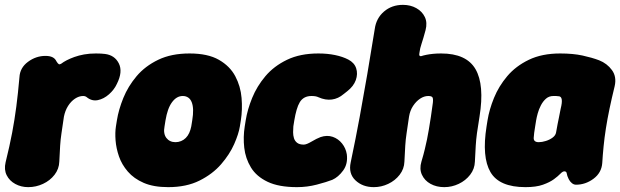

<svg xmlns="http://www.w3.org/2000/svg" viewBox="-36 -745 2551 790"><path d="M80 25Q51 25 27 12Q3 -1 -8.5 -24Q-20 -47 -13 -77Q4 -146 14 -199Q24 -252 31 -305.5Q38 -359 44 -427Q46 -466 79 -490.5Q112 -515 151 -515Q169 -515 180 -509.5Q191 -504 196 -493Q202 -483 206 -481Q210 -479 216 -483Q225 -490 238.5 -497Q252 -504 270 -510.5Q288 -517 310 -521Q332 -525 359 -525Q370 -525 379.5 -524.5Q389 -524 396 -523Q436 -518 453 -484Q470 -450 445 -400Q434 -376 412.5 -357Q391 -338 366.5 -333Q342 -328 321 -345Q319 -347 315 -348.5Q311 -350 306 -350Q289 -350 272.5 -339Q256 -328 244 -309Q232 -290 227 -265Q221 -223 217 -197Q213 -171 211.5 -146Q210 -121 208 -80Q207 -50 188.5 -26Q170 -2 141 11.5Q112 25 80 25Z M951 -225Q946 -194 927.5 -152Q909 -110 874 -69.5Q839 -29 785 -2Q731 25 656 25Q596 25 555.5 7.5Q515 -10 490 -39Q465 -68 453.5 -101.5Q442 -135 439.5 -167.5Q437 -200 441 -225L445 -250Q452 -294 471.5 -342Q491 -390 526 -431.5Q561 -473 615 -499Q669 -525 744 -525Q819 -525 864.5 -499Q910 -473 932 -431.5Q954 -390 958 -342Q962 -294 955 -250ZM755 -250Q759 -274 758.5 -292.5Q758 -311 753 -324Q748 -337 738.5 -343.5Q729 -350 716 -350Q703 -350 692 -343.5Q681 -337 671.5 -324Q662 -311 655.5 -292.5Q649 -274 645 -250L641 -225Q638 -210 640 -198Q642 -186 648.5 -177.5Q655 -169 664.5 -164.5Q674 -160 686 -160Q698 -160 709 -164.5Q720 -169 728.5 -177.5Q737 -186 742.5 -198Q748 -210 751 -225Z M1186 25Q1111 25 1065 3Q1019 -19 996.5 -56Q974 -93 969 -137Q964 -181 971 -225L975 -250Q982 -294 1001.5 -342Q1021 -390 1056 -431.5Q1091 -473 1145 -499Q1199 -525 1274 -525Q1311 -525 1342.5 -518.5Q1374 -512 1397 -500Q1422 -487 1429.5 -464Q1437 -441 1428 -415.5Q1419 -390 1392 -369L1378 -358Q1356 -339 1329.5 -335.5Q1303 -332 1274 -345Q1264 -350 1246 -350Q1229 -350 1217 -343.5Q1205 -337 1197.5 -324.5Q1190 -312 1184.5 -293Q1179 -274 1175 -250L1171 -225Q1170 -214 1170 -201Q1170 -188 1173.5 -176.5Q1177 -165 1186.5 -157.5Q1196 -150 1214 -150Q1225 -150 1246 -162.5Q1267 -175 1283 -181Q1310 -190 1333 -182Q1356 -174 1371.5 -154.5Q1387 -135 1391 -110Q1396 -71 1376 -43.5Q1356 -16 1331 -5Q1308 4 1268 14.5Q1228 25 1186 25Z M1502 25Q1456 25 1426.5 -3Q1397 -31 1407 -77Q1428 -177 1444 -264Q1460 -351 1475 -438.5Q1490 -526 1506 -626Q1512 -670 1544 -697.5Q1576 -725 1622 -725Q1653 -725 1677 -711.5Q1701 -698 1712 -675Q1723 -652 1715 -621Q1705 -584 1698.5 -565Q1692 -546 1690 -529Q1688 -520 1690 -516.5Q1692 -513 1697 -514Q1706 -517 1718.5 -519.5Q1731 -522 1746 -523.5Q1761 -525 1779 -525Q1883 -525 1920.5 -460.5Q1958 -396 1937 -265Q1930 -223 1926.5 -197Q1923 -171 1921.5 -146Q1920 -121 1918 -80Q1917 -50 1898.5 -26Q1880 -2 1851.5 11.5Q1823 25 1792 25Q1760 25 1735.5 11.5Q1711 -2 1700 -26Q1689 -50 1698 -80Q1707 -110 1712 -131.5Q1717 -153 1721 -171.5Q1725 -190 1728.5 -212Q1732 -234 1737 -265Q1743 -304 1745 -322Q1747 -340 1743 -345Q1739 -350 1726 -350Q1709 -350 1692.5 -339Q1676 -328 1663.5 -309Q1651 -290 1647 -265Q1641 -223 1637 -197Q1633 -171 1631.5 -146Q1630 -121 1628 -80Q1627 -50 1608.5 -26Q1590 -2 1561.5 11.5Q1533 25 1502 25Z M2126 25Q2018 25 1982 -37Q1946 -99 1966 -225L1970 -250Q1977 -294 1996.5 -342Q2016 -390 2051 -431.5Q2086 -473 2140 -499Q2194 -525 2269 -525Q2322 -525 2361 -516.5Q2400 -508 2429 -497Q2462 -484 2482 -456.5Q2502 -429 2493 -390Q2481 -341 2472 -298Q2463 -255 2457 -216.5Q2451 -178 2447.5 -142.5Q2444 -107 2442 -74Q2439 -34 2406 -9.5Q2373 15 2334 15Q2325 15 2317 8.5Q2309 2 2304 -8Q2297 -22 2296 -31Q2295 -40 2286 -40Q2279 -40 2269.5 -30Q2260 -20 2243 -7.5Q2226 5 2198 15Q2170 25 2126 25ZM2181 -160Q2194 -160 2210 -165Q2226 -170 2238 -179Q2250 -188 2252 -200Q2256 -222 2258.5 -235.5Q2261 -249 2264 -262.5Q2267 -276 2271 -298Q2284 -349 2262 -349Q2257 -350 2251.5 -350Q2246 -350 2241 -350Q2223 -350 2210.5 -339Q2198 -328 2189.5 -311.5Q2181 -295 2176.5 -278.5Q2172 -262 2170 -250L2166 -225Q2161 -196 2160 -178Q2159 -160 2181 -160Z"/></svg>

Font: Winky Sans Black
Style: Italic
Weight: 900
Italic angle: -8.97852°
Designer: Simon Atzbach
Foundry: typofactur
Version: Version 1.205